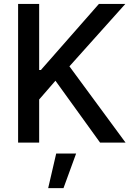

<svg xmlns="http://www.w3.org/2000/svg" viewBox="-20 -727 676 979"><path d="M72.3 -707H179.7V-370.1H188.5L484.4 -707H619.1L334 -388.7L620.1 0H490.2L262.7 -315.4L179.7 -219.7V0H72.3ZM266.6 55.7H368.2L303.7 232.4H225.6Z"/></svg>

Font: Pretendard JP Medium
Style: Regular
Weight: 500
Designer: Base glyphs from Inter by Rasmus Andersson; Hangeul glyphs from Noto Sans CJK(Source Han Sans) by Jang Soo-young and Kan
Foundry: Kil Hyung-jin
Version: Version 1.309